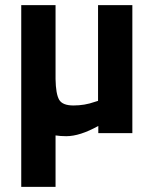

<svg xmlns="http://www.w3.org/2000/svg" viewBox="-20 -520 600 750"><path d="M363 -500H497V0H364V-28Q292 12 239 12Q216 12 197 9V210H63V-500H197V-211Q198 -153 211 -130.5Q224 -108 267 -108Q311 -108 350 -122L363 -126Z"/></svg>

Font: Titillium Web[RUS by Daymarius]
Style: Bold
Weight: 700
Designer: Cyrillization by Daymarius
Foundry: Cyrillization by Daymarius
Version: Version 1.002 September 11, 2018